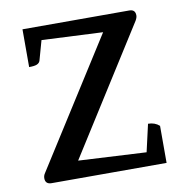

<svg xmlns="http://www.w3.org/2000/svg" viewBox="-74 -714 773 786"><g transform="rotate(-10 312.5 -320.5)"><path d="M78 0Q52 0 52 -25Q52 -36 59 -46L393 -572L139 -584L116 -502Q113 -493 103 -488.5Q93 -484 70 -484V-641H514Q539 -641 539 -616Q539 -607 532 -595L201 -72L483 -57L509 -171Q537 -171 556 -154V0Z"/></g></svg>

Font: Petrona SemiBold
Style: Regular
Weight: 600
Designer: Ringo R. Seeber
Foundry: Ringo R. Seeber
Version: Version 2.001; ttfautohint (v1.8.3)